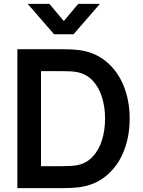

<svg xmlns="http://www.w3.org/2000/svg" viewBox="-20 -975 740 995"><path d="M70 0V-720H299.3Q353.7 -720 387 -715.8Q470.2 -705.7 530.1 -656.3Q590 -606.9 621 -529.8Q652 -452.8 652 -360Q652 -267.2 621 -190.1Q590 -113.1 530.2 -63.7Q470.3 -14.3 387 -4.2Q353.8 0 299.3 0ZM192.5 -113.7H299.3Q352.8 -113.7 379.2 -118.8Q428.2 -128.2 460.7 -163.4Q493.2 -198.6 508.8 -249.7Q524.5 -300.8 524.5 -360Q524.5 -420.4 508.4 -471.8Q492.3 -523.1 459.8 -557.6Q427.3 -592.2 379.2 -601.2Q362.8 -604.6 342.4 -605.5Q322.1 -606.3 299.3 -606.3H192.5ZM123.5 -955H236L310.7 -865.8L385.3 -955H497.8L361.2 -797.5H260.2Z"/></svg>

Font: Hauora
Style: Regular
Weight: 400
Designer: Wayne Shih
Foundry: WCYS
Version: Version 1.001